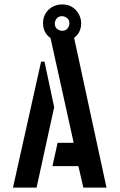

<svg xmlns="http://www.w3.org/2000/svg" viewBox="-20 -854 544 874"><path d="M39.1 0 167 -573.2H182.6L226.6 -366.2L146.5 0ZM218.8 -97.7 242.2 -204.1H315.4L210 -680.7Q176.8 -704.1 175.8 -747.1Q175.8 -796.9 217.8 -822.3Q239.3 -834 262.7 -834Q311.5 -834 336.9 -793Q349.6 -771.5 349.6 -747.1Q348.6 -705.1 317.4 -681.6L464.8 0H359.4L336.9 -97.7ZM229.5 -747.1Q229.5 -723.6 252 -715.8Q257.8 -713.9 262.7 -713.9Q286.1 -713.9 293.9 -736.3Q295.9 -742.2 295.9 -747.1Q295.9 -770.5 273.4 -778.3Q267.6 -780.3 262.7 -780.3Q239.3 -780.3 231.4 -757.8Q229.5 -752 229.5 -747.1Z"/></svg>

Font: Post No Bills Colombo
Style: Bold
Weight: 700
Designer: Kosala Senevirathne, Siva Puranthara, Lasantha Premarathna, Tharique Azeez
Foundry: Mooniak
Version: Version 1.220 ; ttfautohint (v1.6)